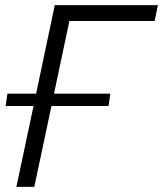

<svg xmlns="http://www.w3.org/2000/svg" viewBox="-20 -730 637 750"><path d="M584 -648H251L191 -364H411L404 -316H181L114 0H44L111 -316H2L9 -364H121L194 -710H597Z"/></svg>

Font: Raleway-v4020
Style: Italic
Weight: 400
Italic angle: -12°
Designer: Matt McInerney, Pablo Impallari, Rodrigo Fuenzalida
Foundry: Matt McInerney, Pablo Impallari, Rodrigo Fuenzalida
Version: Version 4.020;PS 004.020;hotconv 1.0.88;makeotf.lib2.5.64775